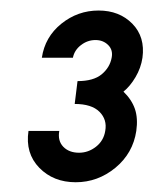

<svg xmlns="http://www.w3.org/2000/svg" viewBox="-20 -754 322 374"><path d="M127.5 -399Q84 -399 56.5 -427.2Q29 -455.5 35.5 -499H95.5Q92 -480 103.2 -468.2Q114.5 -456.5 134 -456.5Q152 -456.5 167 -468.2Q182 -480 185 -499Q189 -521 173.8 -536.2Q158.5 -551.5 125.5 -551.5L131 -596Q162 -596 178 -609.2Q194 -622.5 197.5 -641.5Q200.5 -656.5 190.8 -666.2Q181 -676 166 -676Q150.5 -676 137.8 -666.2Q125 -656.5 122 -641.5H61.5Q67.5 -682 99.5 -707.8Q131.5 -733.5 172 -733.5Q212.5 -733.5 237.8 -707.8Q263 -682 257.5 -641.5Q254.5 -621.5 244 -603.8Q233.5 -586 220.5 -575.5Q236.5 -560 242.8 -541.8Q249 -523.5 245.5 -499Q239 -455.5 204.8 -427.2Q170.5 -399 127.5 -399Z"/></svg>

Font: Urbanist Medium
Style: Italic
Weight: 500
Italic angle: -8°
Designer: Corey Hu
Foundry: Corey Hu
Version: Version 1.330; ttfautohint (v1.8.4.7-5d5b)